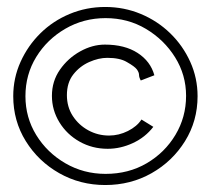

<svg xmlns="http://www.w3.org/2000/svg" viewBox="-20 -551 590 551"><path d="M282 -20Q210 -20 150 -54Q90 -88 54 -146Q18 -204 18 -275Q18 -327 39 -373.5Q60 -420 96 -455.5Q132 -491 180 -511Q228 -531 282 -531Q336 -531 384 -511Q432 -491 468.5 -455.5Q505 -420 526 -373.5Q547 -327 547 -275Q547 -204 511 -146Q475 -88 415 -54Q355 -20 282 -20ZM283 -52Q349 -52 401 -82.5Q453 -113 483.5 -164Q514 -215 514 -276Q514 -336 482.5 -386.5Q451 -437 399 -468Q347 -499 283 -499Q220 -499 167.5 -468.5Q115 -438 84 -387.5Q53 -337 53 -275Q53 -214 84 -163.5Q115 -113 167.5 -82.5Q220 -52 283 -52ZM289 -124Q245 -124 208.5 -144.5Q172 -165 150.5 -200Q129 -235 129 -276Q129 -318 152 -351Q175 -384 210 -403.5Q245 -423 281 -423Q338 -423 375 -399Q412 -375 423 -335L384 -320Q379 -329 379 -336Q379 -343 373 -351.5Q367 -360 344 -373Q324 -385 288 -385Q263 -385 236 -373Q209 -361 190.5 -337.5Q172 -314 172 -278Q172 -244 189 -218Q206 -192 233.5 -177Q261 -162 293 -162Q321 -162 347 -175Q373 -188 386 -208L420 -187Q397 -157 361.5 -140.5Q326 -124 289 -124Z"/></svg>

Font: Inconsolata SemiExpanded Light
Style: Regular
Weight: 300
Width: 6
Monospace: yes
Designer: Raph Levien, Cyreal, Brenton Simpson
Foundry: Raph Levien, Cyreal, Google
Version: Version 3.001; ttfautohint (v1.8.2.53-6de2)